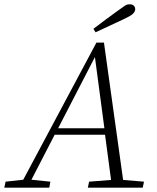

<svg xmlns="http://www.w3.org/2000/svg" viewBox="-48 -872 729 892"><path d="M-28 0 -22 -28 60 -37 400 -674H435L524 -36L621 -28L615 0H360L366 -28L468 -36L440 -246H206L98 -37L186 -28L181 0ZM222 -276H437L393 -607ZM386 -738Q415 -760 443.5 -781.5Q472 -803 499 -822Q522 -839 533 -846Q544 -853 556 -852Q567 -852 574 -845Q581 -838 580 -827Q579 -817 569 -807.5Q559 -798 529 -784Q464 -754 396 -722Z"/></svg>

Font: Source Serif Pro Light
Style: Italic
Weight: 300
Italic angle: -12°
Designer: Frank Grießhammer
Foundry: Adobe Systems Incorporated
Version: Version 3.001;hotconv 1.0.111;makeotfexe 2.5.65597